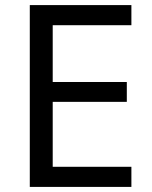

<svg xmlns="http://www.w3.org/2000/svg" viewBox="-20 -734 596 754"><path d="M496 0H97V-714H496V-635H187V-412H478V-334H187V-79H496Z"/></svg>

Font: Noto Sans Siddham
Style: Regular
Weight: 400
Designer: Monotype Design Team
Foundry: Monotype Imaging Inc.
Version: Version 2.004; ttfautohint (v1.8.4.7-5d5b)